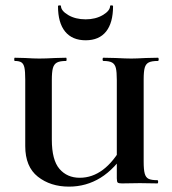

<svg xmlns="http://www.w3.org/2000/svg" viewBox="-20 -683 639 715"><path d="M365 -456Q362 -456 362 -462Q362 -468 365 -468L411 -467Q449 -465 469 -465Q487 -465 523 -467L568 -468Q571 -468 571 -462Q571 -456 568 -456Q545 -456 534 -450.5Q523 -445 519 -431Q515 -417 515 -387V-81Q515 -51 519 -36.5Q523 -22 533.5 -17Q544 -12 566 -12Q569 -12 569 -6Q569 0 566 0L501 -1L434 0Q422 0 418.5 -3Q415 -6 415 -19V-385Q415 -415 411.5 -429.5Q408 -444 397.5 -450Q387 -456 365 -456ZM237 12Q168 12 121 -25Q74 -62 74 -139V-387Q74 -417 71 -431Q68 -445 60 -450.5Q52 -456 35 -456Q33 -456 33 -462Q33 -468 35 -468L74 -467Q106 -465 126 -465Q150 -465 186 -467L226 -468Q228 -468 228 -462Q228 -456 226 -456Q203 -456 192 -450Q181 -444 177 -429.5Q173 -415 173 -385V-163Q173 -87 201.5 -54Q230 -21 277 -21Q370 -21 436 -140L453 -125Q408 -54 354.5 -21Q301 12 237 12ZM207 -661Q207 -643 234 -627Q261 -611 299 -611Q336 -611 363 -627Q390 -643 390 -661Q390 -663 395.5 -663Q401 -663 401 -660Q401 -598 375 -565.5Q349 -533 299 -533Q249 -533 222.5 -565.5Q196 -598 196 -660Q196 -663 201.5 -663Q207 -663 207 -661Z"/></svg>

Font: Cormorant Unicase
Style: Bold
Weight: 700
Designer: Christian Thalmann (Catharsis Fonts)
Foundry: Catharsis Fonts
Version: Version 4.000